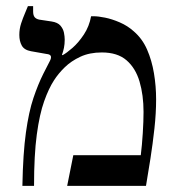

<svg xmlns="http://www.w3.org/2000/svg" viewBox="-20 -606 577 626"><path d="M53 0Q55 -106 64.5 -174Q74 -242 89 -286.5Q104 -331 121 -365L143 -408Q148 -418 145.5 -423.5Q143 -429 132 -430L81 -439Q59 -443 51 -457.5Q43 -472 43 -492Q43 -512 49 -530Q55 -548 61.5 -563Q68 -578 71 -586H88V-569Q88 -556 93 -550Q98 -544 108 -542L148 -536Q168 -533 177 -522.5Q186 -512 188.5 -499.5Q191 -487 191 -477Q191 -462 188.5 -450Q186 -438 182 -427L184 -426Q197 -433 216.5 -450Q236 -467 253.5 -493.5Q271 -520 277 -553H286Q300 -553 322.5 -548.5Q345 -544 370.5 -533Q396 -522 416 -504Q444 -480 459.5 -444.5Q475 -409 482 -367Q489 -325 489 -282Q489 -237 483.5 -187Q478 -137 470.5 -89Q463 -41 456 0H199L219 -100H439Q443 -132 445.5 -171.5Q448 -211 448 -241Q448 -296 435 -340Q422 -384 392.5 -409.5Q363 -435 312 -435Q272 -435 242 -421Q212 -407 191 -386.5Q170 -366 156 -344Q139 -318 124 -276Q109 -234 100 -167.5Q91 -101 91 0Z"/></svg>

Font: Frank Ruhl Libre
Style: Regular
Weight: 400
Designer: Yanek Iontef
Foundry: Fontef
Version: Version 6.004